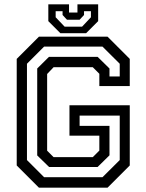

<svg xmlns="http://www.w3.org/2000/svg" viewBox="-20 -870 679 890"><path d="M160.5 0 57.5 -103V-597L160.5 -700H478.5L581.5 -597V-471H440.5V-528L410 -558.5H228.5L198.5 -527V-171.5L228.5 -141.5H410L440.5 -172V-241H302V-382H581.5V-103L478.5 0ZM184.5 -48.5H455L535 -128V-334H349V-286.5H487.5V-150L432.5 -96H207.5L152.5 -149.5V-552.5L207 -606.5H432.5L487.5 -552.5V-515.5H535V-574.5L455 -654H184.5L105 -574.5V-128ZM260 -716 204 -772V-850H300V-812H339V-850H435V-772L379 -716ZM279.5 -746.5H360.5L401.5 -790V-818H369.5V-800.5L349 -778.5H290.5L270 -800.5V-818H238V-790Z"/></svg>

Font: Tourney Medium
Style: Regular
Weight: 500
Designer: Tyler Finck
Foundry: Etcetera Type Co
Version: Version 1.015